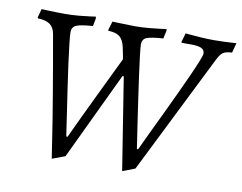

<svg xmlns="http://www.w3.org/2000/svg" viewBox="-74 -748 1090 865"><g transform="rotate(10 471.0 -315.5)"><path d="M535 17 468 -405H462L272 -5L213 17Q213 17 209.5 -5Q206 -27 200 -67Q194 -107 185.5 -160Q177 -213 166.5 -275Q156 -337 144.5 -404Q133 -471 121 -538Q116 -567 97 -580.5Q78 -594 42 -595L40 -599L51 -639Q51 -639 71 -638Q91 -637 116.5 -636.5Q142 -636 157 -636Q191 -636 223 -639Q255 -642 276 -645Q297 -648 297 -648L299 -641L292 -604Q234 -600 215.5 -591Q197 -582 197 -559Q197 -545 201.5 -505.5Q206 -466 213 -413.5Q220 -361 228.5 -305Q237 -249 244 -201Q251 -153 255.5 -123Q260 -93 260 -93H266Q289 -142 311.5 -190Q334 -238 357.5 -286Q381 -334 404 -382.5Q427 -431 451 -480Q450 -488 448 -497.5Q446 -507 444 -517Q442 -527 440 -536Q433 -567 416 -580.5Q399 -594 364 -595L363 -599L375 -639Q375 -639 387 -638.5Q399 -638 416.5 -637.5Q434 -637 451.5 -636.5Q469 -636 481 -636Q510 -636 542.5 -639Q575 -642 598 -645Q621 -648 621 -648L622 -641L614 -604Q555 -600 537 -591.5Q519 -583 519 -560Q519 -548 523.5 -509.5Q528 -471 535.5 -418Q543 -365 551 -308.5Q559 -252 566.5 -203Q574 -154 578.5 -123.5Q583 -93 583 -93H589Q605 -128 627 -174Q649 -220 673.5 -271Q698 -322 721 -371.5Q744 -421 763 -463Q782 -505 793 -533Q804 -561 804 -568Q804 -585 789 -592Q774 -599 742 -599H699L697 -603L709 -644Q709 -644 729.5 -642Q750 -640 780.5 -638Q811 -636 841 -636Q863 -636 886 -637Q909 -638 925.5 -639Q942 -640 942 -640L930 -595Q902 -594 889 -585Q876 -576 862 -547L592 -5Z"/></g></svg>

Font: Alegreya
Style: Italic
Weight: 400
Italic angle: -7°
Designer: Juan Pablo del Peral
Foundry: Huerta Tipografica
Version: Version 2.009